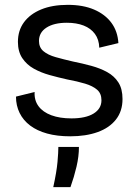

<svg xmlns="http://www.w3.org/2000/svg" viewBox="-20 -550 568 793"><path d="M270 13Q216 13 174.5 1.5Q133 -10 104.5 -31.5Q76 -53 61 -83.5Q46 -114 46 -151L123 -170Q121 -136 139 -111.5Q157 -87 192 -74Q227 -61 275 -61Q334 -61 366.5 -81Q399 -101 399 -136Q399 -164 381 -179.5Q363 -195 331.5 -204.5Q300 -214 257 -222Q221 -230 185 -240Q149 -250 119.5 -266.5Q90 -283 72 -310Q54 -337 54 -377Q54 -424 79 -458Q104 -492 150 -511Q196 -530 260 -530Q323 -530 368.5 -510.5Q414 -491 440 -456Q466 -421 469 -372L390 -353Q389 -387 372 -410Q355 -433 325.5 -444.5Q296 -456 256 -456Q203 -456 172 -436Q141 -416 141 -381Q141 -354 159.5 -338.5Q178 -323 210 -314Q242 -305 281 -296Q321 -288 357.5 -278Q394 -268 423 -252Q452 -236 469 -209.5Q486 -183 486 -141Q486 -91 459 -56.5Q432 -22 383.5 -4.5Q335 13 270 13ZM200 223Q214 159 217.5 119Q221 79 221 57H306Q306 96 296 138.5Q286 181 271 223Z"/></svg>

Font: Bricolage Grotesque 18pt
Style: Regular
Weight: 400
Version: Version 1.001;gftools[0.9.33.dev8+g029e19f]